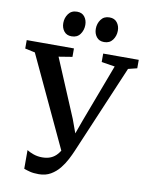

<svg xmlns="http://www.w3.org/2000/svg" viewBox="-119 -1030 868 1119"><g transform="rotate(10 315.5 -471.0)"><path d="M189 14.5Q157.5 14.5 137 9.2Q116.5 4 100.5 -2V-112.5Q114.5 -103 139 -94.2Q163.5 -85.5 191 -85.5Q220.5 -85.5 242.5 -95Q264.5 -104.5 281 -124Q297.5 -143.5 310 -172.5L308.5 -114.5L43.5 -680.5L-15.5 -693V-743H264V-693L184 -680L328.5 -337L376.5 -205H339L387 -338L516 -680.5L437 -693V-743H647.5V-693L595 -680L372 -155Q362.5 -132.5 347.5 -103.5Q332.5 -74.5 311 -47.8Q289.5 -21 259.2 -3.2Q229 14.5 189 14.5ZM237 -810Q208 -810 192.5 -830Q177 -850 177 -878Q177 -909 194.5 -933Q212 -957 245 -957H246Q275 -957 290.2 -937Q305.5 -917 305.5 -889Q305.5 -858 288.2 -834Q271 -810 238 -810ZM429.5 -810Q400.5 -810 385 -830Q369.5 -850 369.5 -878Q369.5 -909 387 -933Q404.5 -957 437 -957H438Q467 -957 482.5 -937Q498 -917 498 -889Q498 -858 480.5 -834Q463 -810 430.5 -810Z"/></g></svg>

Font: Merriweather 36pt SemiBold
Style: Regular
Weight: 600
Version: Version 2.100